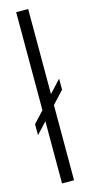

<svg xmlns="http://www.w3.org/2000/svg" viewBox="-123 -817 411 850"><g transform="rotate(-15 82.0 -392.5)"><path d="M1.5 -234 156.5 -401V-451.5L1.5 -284.5ZM49 0H104V-785H49Z"/></g></svg>

Font: Anybody Condensed Light
Style: Regular
Weight: 300
Width: 3
Designer: Tyler Finck
Foundry: Etcetera Type Company
Version: Version 1.113;gftools[0.9.25]